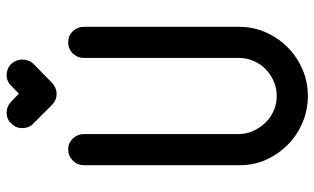

<svg xmlns="http://www.w3.org/2000/svg" viewBox="-205 -746 950 580"><g transform="rotate(-90 270.0 -456.0)"><path d="M187 -830Q179 -837 176 -846Q173 -855 173 -864Q173 -883 187 -897Q200 -911 219 -911Q229 -911 237.5 -907.5Q246 -904 253 -897L277 -874L301 -897Q314 -911 334 -911Q343 -911 351.5 -907.5Q360 -904 367 -897Q380 -883 380 -864Q380 -855 377 -846Q374 -837 367 -830L310 -774Q295 -760 277 -760Q257 -760 243 -774ZM155 -211Q155 -187 164.5 -166Q174 -145 189.5 -129Q205 -113 226 -104Q247 -95 270 -95Q293 -95 314 -104Q335 -113 351 -128.5Q367 -144 376 -165Q385 -186 385 -209V-678Q385 -697 398.5 -711Q412 -725 432 -725Q452 -725 465.5 -711Q479 -697 479 -678V-209Q479 -166 462.5 -128.5Q446 -91 417.5 -62.5Q389 -34 351 -17.5Q313 -1 270 -1Q228 -1 190 -17Q152 -33 123.5 -61Q95 -89 78 -126Q61 -163 61 -205V-678Q61 -697 75 -711Q89 -725 109 -725Q128 -725 141.5 -711Q155 -697 155 -678Z"/></g></svg>

Font: VDS
Style: Regular
Weight: 400
Designer: artmaker
Foundry: artmaker
Version: Version 1.000 2009 initial release